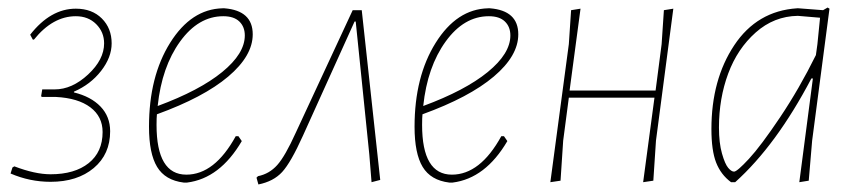

<svg xmlns="http://www.w3.org/2000/svg" viewBox="-20 -479 2277 509"><path d="M114 3Q59 3 8 -19L13 -35L18 -38Q73 -17 114 -17Q178 -17 215 -46.5Q252 -76 252 -129Q252 -170 219.5 -194.5Q187 -219 128 -222H91L89 -224L92 -242H125Q171 -242 213.5 -281.5Q256 -321 256 -364Q256 -394 235 -415Q214 -436 181 -436Q120 -436 70 -374H67L60 -387Q114 -456 181 -456Q224 -456 250 -430Q276 -404 276 -364Q276 -327 248 -291Q220 -255 176 -236V-234Q221 -223 246.5 -196.5Q272 -170 272 -131Q272 -70 228.5 -33.5Q185 3 114 3Z M621 -105Q563 -6 476 5H467Q418 -1 396.5 -36.5Q375 -72 375 -143Q375 -276 431 -365.5Q487 -455 570 -457H575Q650 -451 650 -388Q650 -331 585 -276Q520 -221 396 -176Q395 -167 395 -148Q395 -16 474 -16Q549 -16 605 -118H612ZM572 -436Q506 -436 457.5 -369Q409 -302 398 -198Q509 -239 569 -288Q629 -337 629 -385Q629 -408 614.5 -422Q600 -436 572 -436Z M915 -452H939L988 -2L965 4L959 -70L923 -422H920L783 -119Q751 -48 728 -23Q705 2 665 10L660 -8L664 -12Q694 -18 715 -41.5Q736 -65 764 -127Z M1325 -105Q1267 -6 1180 5H1171Q1122 -1 1100.5 -36.5Q1079 -72 1079 -143Q1079 -276 1135 -365.5Q1191 -455 1274 -457H1279Q1354 -451 1354 -388Q1354 -331 1289 -276Q1224 -221 1100 -176Q1099 -167 1099 -148Q1099 -16 1178 -16Q1253 -16 1309 -118H1316ZM1276 -436Q1210 -436 1161.5 -369Q1113 -302 1102 -198Q1213 -239 1273 -288Q1333 -337 1333 -385Q1333 -408 1318.5 -422Q1304 -436 1276 -436Z M1519 -456 1490 -239H1718L1734 -362L1740 -452L1765 -456L1719 -106L1712 0L1685 4L1715 -220H1488L1473 -106L1466 0L1439 4L1488 -362L1494 -452Z M2093 -457H2097L2162 -452L2174 -459L2179 -456L2133 -106L2124 0L2099 4L2135 -271H2131Q2038 -94 1929 4H1918Q1891 -16 1878.5 -48Q1866 -80 1866 -137Q1866 -268 1926.5 -359Q1987 -450 2093 -457ZM1886 -141Q1886 -100 1894 -72Q1902 -44 1910.5 -34Q1919 -24 1926 -24Q1934 -24 1965.5 -58Q1997 -92 2048 -168Q2099 -244 2143 -333L2147 -362L2154 -432L2095 -437Q2032 -436 1983.5 -393Q1935 -350 1910.5 -284Q1886 -218 1886 -141Z"/></svg>

Font: Alegreya Sans SC Thin
Style: Italic
Weight: 100
Italic angle: -7°
Designer: Juan Pablo del Peral
Foundry: Huerta Tipografica
Version: Version 2.007